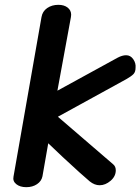

<svg xmlns="http://www.w3.org/2000/svg" viewBox="-20 -769 582 796"><path d="M36 -37 152 -698Q156 -722 175.5 -735.5Q195 -749 222 -749Q246 -749 260.5 -737.5Q275 -726 275 -708Q275 -702 274 -698L218 -393L468 -530Q487 -540 503 -540Q521 -540 532.5 -523.5Q544 -507 542 -488Q542 -471 533.5 -462Q525 -453 504 -441L220 -285L449 -88Q460 -79 460 -63Q460 -38 438.5 -19.5Q417 -1 393 -1Q372 -1 352 -17Q323 -41 240 -118L180 -175L156 -38Q152 -18 133.5 -5.5Q115 7 89 7Q63 7 47.5 -5.5Q32 -18 36 -37Z"/></svg>

Font: Mali SemiBold
Style: Italic
Weight: 600
Italic angle: -10°
Version: Version 1.000; ttfautohint (v1.6)